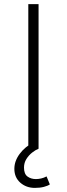

<svg xmlns="http://www.w3.org/2000/svg" viewBox="-20 -725 326 936"><path d="M118 0V-705H168V0ZM150 191Q108 191 79 165.5Q50 140 50 98Q50 60 76 25Q102 -10 145 -32L168 0Q153 6 136.5 19Q120 32 108.5 50.5Q97 69 97 92Q97 123 114 135.5Q131 148 155 148Q167 148 180.5 145Q194 142 207 135L223 174Q213 181 194 186Q175 191 150 191Z"/></svg>

Font: Nunito Sans 7pt ExtraLight
Style: Regular
Weight: 250
Designer: Vernon Adams
Foundry: Vernon Adams
Version: Version 3.101;gftools[0.9.27]